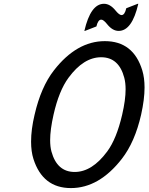

<svg xmlns="http://www.w3.org/2000/svg" viewBox="-20 -959 765 989"><path d="M255.9 -368.7Q238.3 -291 238.3 -236.8Q238.3 -203.1 245.1 -178.2Q273.9 -73.2 364.7 -73.2Q454.1 -73.2 532.2 -178.7Q580.6 -244.1 609.4 -368.7Q627 -444.8 627 -499Q627 -532.7 620.1 -558.6Q592.3 -664.1 501 -664.1Q410.6 -664.1 333 -558.6Q283.7 -491.7 255.9 -368.7ZM158.2 -368.2Q190.9 -510.7 257.8 -596.7Q375 -747.1 520 -747.1Q667 -747.1 712.9 -596.7Q724.6 -558.1 724.6 -508.3Q724.6 -447.8 707 -368.7Q674.8 -227.1 607.4 -140.6Q490.2 9.8 345.2 9.8Q200.2 9.8 152.3 -140.1Q140.1 -178.2 140.1 -229.5Q140.1 -292.5 158.2 -368.2ZM414.6 -799.8Q446.8 -939.5 515.6 -939.5Q546.9 -939.5 574.7 -905.3Q594.2 -881.3 606 -881.3Q622.6 -881.3 630.4 -916.5L689.5 -939.5H692.4Q660.2 -799.8 591.3 -799.8Q559.6 -799.8 532.2 -834Q513.2 -857.9 501.5 -857.9Q484.9 -857.9 476.6 -822.8L417.5 -799.8Z"/></svg>

Font: Nova Script
Style: Regular
Weight: 400
Italic angle: -13°
Version: Version 2.001